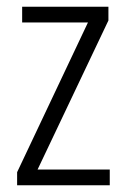

<svg xmlns="http://www.w3.org/2000/svg" viewBox="-20 -552 375 572"><path d="M307 0H31V-39L242 -485H46V-532H303V-491L92 -47H307Z"/></svg>

Font: Noto Sans Georgian Condensed Light
Style: Regular
Weight: 300
Width: 3
Designer: Monotype Design Team, Akaki Razmadze
Foundry: Google LLC
Version: Version 2.005; ttfautohint (v1.8.4.7-5d5b)